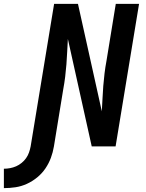

<svg xmlns="http://www.w3.org/2000/svg" viewBox="-133 -755 753 990"><path d="M-113 215V115Q-97 115 -81 112Q-65 109 -50 102.5Q-35 96 -21.5 85Q-8 74 1.5 60.5Q11 47 16.5 31.5Q22 16 25 0Q55 -184 85.5 -367.5Q116 -551 146 -735H269L392 -181Q394 -213 395.5 -246Q397 -279 399.5 -311.5Q402 -344 406 -376.5Q410 -409 416 -441L464 -735H584L463 0H340L217 -554Q215 -522 213.5 -489Q212 -456 209.5 -423.5Q207 -391 203 -358.5Q199 -326 193 -294L145 0Q140 30 129.5 58.5Q119 87 101.5 113Q84 139 59 159.5Q34 180 5.5 193Q-23 206 -53 210.5Q-83 215 -113 215Z"/></svg>

Font: Zed Sans Extended
Style: Bold Italic
Weight: 700
Width: 7
Italic angle: -9°
Designer: Belleve Invis
Foundry: Belleve Invis
Version: Version 1.0.0; ttfautohint (v1.8.4)